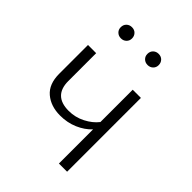

<svg xmlns="http://www.w3.org/2000/svg" viewBox="-212 -852 962 962"><g transform="rotate(45 269.5 -371.0)"><path d="M435 0H377V-242Q348 -211 305 -192.5Q262 -174 211 -174Q145 -174 102.5 -210Q60 -246 60 -319V-523H118V-326Q118 -221 225 -221Q271 -221 312 -242Q353 -263 377 -294V-523H435ZM153 -663Q136 -663 124.5 -674Q113 -685 113 -702Q113 -720 124.5 -731Q136 -742 153 -742Q171 -742 182 -730.5Q193 -719 193 -702Q193 -685 181.5 -674Q170 -663 153 -663ZM342 -663Q325 -663 313.5 -674Q302 -685 302 -702Q302 -720 313.5 -731Q325 -742 342 -742Q360 -742 371 -730.5Q382 -719 382 -702Q382 -685 370.5 -674Q359 -663 342 -663Z"/></g></svg>

Font: Trujillo Light
Style: Regular
Weight: 300
Designer: Fira Sans original fonts by bBox Type GmbH, Carrois Corporate GbR, & Edenspiekermann AG / Changes by Cristiano Sobral
Foundry: Fira Sans original fonts by bBox Type GmbH, Carrois Corporate GbR, & Edenspiekermann AG / Changes by Cristiano Sobral
Version: Version 4.301;July 28, 2020;FontCreator 13.0.0.2655 64-bit